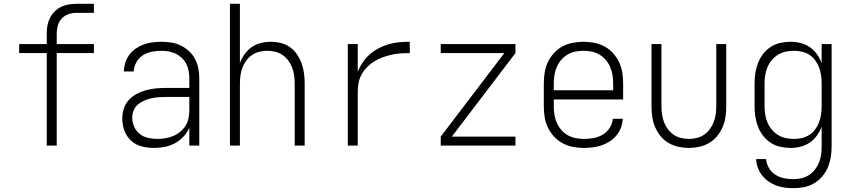

<svg xmlns="http://www.w3.org/2000/svg" viewBox="-20 -760 4440 1002"><path d="M224 0V-483H80V-530H224V-585Q224 -606 227.5 -626.5Q231 -647 240.5 -666Q250 -685 265 -700Q280 -715 298.5 -724Q317 -733 337.5 -736.5Q358 -740 379 -740H470V-693H379Q358 -693 337.5 -686Q317 -679 302.5 -663.5Q288 -648 282 -627.5Q276 -607 276 -585V-530H470V-483H276V0Z M783 12Q751 12 719.5 4Q688 -4 664.5 -25.5Q641 -47 629.5 -78Q618 -109 618 -141Q618 -167 626 -192.5Q634 -218 651.5 -237.5Q669 -257 692.5 -269.5Q716 -282 741 -289Q766 -296 792 -298.5Q818 -301 844 -301H968V-352Q968 -371 964.5 -390Q961 -409 952 -426.5Q943 -444 929 -457.5Q915 -471 897.5 -479.5Q880 -488 861 -491.5Q842 -495 822 -495Q797 -495 772 -490Q747 -485 725.5 -471.5Q704 -458 691.5 -435Q679 -412 678 -387H626Q627 -410 634 -433Q641 -456 655 -474.5Q669 -493 688.5 -506.5Q708 -520 730 -528Q752 -536 775.5 -539Q799 -542 822 -542Q848 -542 874 -538Q900 -534 923.5 -522.5Q947 -511 966.5 -493Q986 -475 998 -452Q1010 -429 1015 -403.5Q1020 -378 1020 -352V0H968V-94Q957 -68 937.5 -47Q918 -26 893 -12.5Q868 1 840 6.5Q812 12 783 12ZM801 -35Q822 -35 843 -38.5Q864 -42 883.5 -50Q903 -58 920 -72Q937 -86 948 -103.5Q959 -121 963.5 -142Q968 -163 968 -184V-254H844Q825 -254 806 -252.5Q787 -251 768 -246.5Q749 -242 731.5 -234.5Q714 -227 699.5 -214.5Q685 -202 677.5 -183.5Q670 -165 670 -146Q670 -122 680 -99Q690 -76 709 -61Q728 -46 752.5 -40.5Q777 -35 801 -35Z M1180 0V-740H1232V-431Q1241 -455 1256.5 -477Q1272 -499 1293.5 -514Q1315 -529 1341 -535.5Q1367 -542 1393 -542Q1419 -542 1445.5 -535.5Q1472 -529 1493.5 -513.5Q1515 -498 1530 -476Q1545 -454 1554 -429Q1563 -404 1566.5 -377.5Q1570 -351 1570 -325V0H1518V-325Q1518 -346 1515 -367Q1512 -388 1504.5 -407.5Q1497 -427 1484.5 -444Q1472 -461 1454.5 -473Q1437 -485 1416.5 -490Q1396 -495 1375 -495Q1354 -495 1333.5 -490Q1313 -485 1295.5 -473Q1278 -461 1265.5 -444Q1253 -427 1245.5 -407.5Q1238 -388 1235 -367Q1232 -346 1232 -325V0Z M1795 0V-530H1847V-385Q1857 -411 1873 -434.5Q1889 -458 1910 -476.5Q1931 -495 1956 -508Q1981 -521 2008 -529Q2035 -537 2062.5 -539.5Q2090 -542 2118 -542L2119 -483Q2095 -483 2071 -481.5Q2047 -480 2023.5 -474.5Q2000 -469 1977.5 -461Q1955 -453 1934.5 -440.5Q1914 -428 1897 -411Q1880 -394 1868 -373Q1856 -352 1851.5 -328.5Q1847 -305 1847 -281V0Z M2670 0H2280V-47L2612 -483H2280V-530H2670V-483L2338 -47H2670Z M3026 12Q2998 12 2969.5 6.5Q2941 1 2916 -12.5Q2891 -26 2871.5 -47Q2852 -68 2839.5 -94Q2827 -120 2822.5 -148Q2818 -176 2818 -205V-325Q2818 -353 2822.5 -381.5Q2827 -410 2839 -435.5Q2851 -461 2870.5 -482.5Q2890 -504 2915 -517.5Q2940 -531 2968.5 -536.5Q2997 -542 3025 -542Q3053 -542 3081.5 -536.5Q3110 -531 3135 -517.5Q3160 -504 3179.5 -482.5Q3199 -461 3211 -435.5Q3223 -410 3227.5 -381.5Q3232 -353 3232 -325V-241H2870V-205Q2870 -183 2873.5 -161.5Q2877 -140 2885.5 -120Q2894 -100 2908.5 -83Q2923 -66 2942 -55Q2961 -44 2983 -39.5Q3005 -35 3026 -35Q3052 -35 3077.5 -39.5Q3103 -44 3125 -57Q3147 -70 3161.5 -92Q3176 -114 3178 -140H3230Q3229 -116 3220.5 -93.5Q3212 -71 3197 -53Q3182 -35 3162 -22Q3142 -9 3119.5 -1.5Q3097 6 3073.5 9Q3050 12 3026 12ZM3180 -289V-325Q3180 -347 3176.5 -368.5Q3173 -390 3164.5 -410Q3156 -430 3141.5 -447Q3127 -464 3108.5 -475Q3090 -486 3068.5 -490.5Q3047 -495 3025 -495Q3003 -495 2981.5 -490.5Q2960 -486 2941.5 -475Q2923 -464 2908.5 -447Q2894 -430 2885.5 -410Q2877 -390 2873.5 -368.5Q2870 -347 2870 -325V-289Z M3575 12Q3547 12 3520 6Q3493 0 3469 -14Q3445 -28 3427.5 -49.5Q3410 -71 3399 -96.5Q3388 -122 3384 -149.5Q3380 -177 3380 -205V-530H3432V-205Q3432 -184 3435 -163Q3438 -142 3445.5 -122.5Q3453 -103 3465.5 -86Q3478 -69 3495.5 -57Q3513 -45 3533.5 -40Q3554 -35 3575 -35Q3596 -35 3616.5 -40Q3637 -45 3654.5 -57Q3672 -69 3684.5 -86Q3697 -103 3704.5 -122.5Q3712 -142 3715 -163Q3718 -184 3718 -205V-530H3770V-205Q3770 -177 3766 -149.5Q3762 -122 3751 -96.5Q3740 -71 3722.5 -49.5Q3705 -28 3681 -14Q3657 0 3630 6Q3603 12 3575 12Z M4121 222Q4098 222 4075 219Q4052 216 4030.5 208Q4009 200 3990 186.5Q3971 173 3957 155Q3943 137 3935 115Q3927 93 3926 70H3978Q3980 94 3992.5 116Q4005 138 4026 151.5Q4047 165 4071.5 170Q4096 175 4121 175Q4142 175 4163 170Q4184 165 4202 153.5Q4220 142 4233 125Q4246 108 4254 88.5Q4262 69 4265 47.5Q4268 26 4268 5V-99Q4259 -75 4243.5 -53Q4228 -31 4206 -16Q4184 -1 4158 5.5Q4132 12 4106 12Q4079 12 4052 6Q4025 0 4002 -15Q3979 -30 3962.5 -51.5Q3946 -73 3936 -98.5Q3926 -124 3922 -151Q3918 -178 3918 -205V-325Q3918 -352 3922 -379Q3926 -406 3936 -431.5Q3946 -457 3962.5 -478.5Q3979 -500 4002 -515Q4025 -530 4052 -536Q4079 -542 4106 -542Q4132 -542 4158 -535.5Q4184 -529 4206 -514Q4228 -499 4243.5 -477Q4259 -455 4268 -431V-530H4320V5Q4320 33 4315.5 60.5Q4311 88 4300 114Q4289 140 4270.5 161.5Q4252 183 4228 197Q4204 211 4176.5 216.5Q4149 222 4121 222ZM4124 -35Q4145 -35 4166 -40Q4187 -45 4204.5 -56.5Q4222 -68 4234.5 -85Q4247 -102 4254.5 -122Q4262 -142 4265 -163Q4268 -184 4268 -205V-325Q4268 -346 4265 -367Q4262 -388 4254.5 -408Q4247 -428 4234.5 -445Q4222 -462 4204.5 -473.5Q4187 -485 4166 -490Q4145 -495 4124 -495Q4102 -495 4080.5 -490.5Q4059 -486 4040.5 -474.5Q4022 -463 4008 -446.5Q3994 -430 3985.5 -410Q3977 -390 3973.5 -368.5Q3970 -347 3970 -325V-205Q3970 -183 3973.5 -161.5Q3977 -140 3985.5 -120Q3994 -100 4008 -83.5Q4022 -67 4040.5 -55.5Q4059 -44 4080.5 -39.5Q4102 -35 4124 -35Z"/></svg>

Font: Lode Dark Term
Style: Regular
Weight: 400
Monospace: yes
Designer: Belleve Invis
Foundry: Belleve Invis
Version: Version 29.2.0